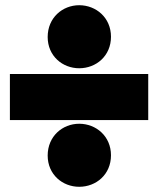

<svg xmlns="http://www.w3.org/2000/svg" viewBox="-20 -697 608 737"><path d="M18 -236H549V-413H18ZM284 -435C349 -435 406 -482 406 -556C406 -629 349 -677 284 -677C220 -677 163 -629 163 -555C163 -482 220 -435 284 -435ZM163 -100C163 -27 220 20 284 20C349 20 406 -27 406 -101C406 -174 349 -222 284 -222C220 -222 163 -174 163 -100Z"/></svg>

Font: Repo ExtraBlack
Style: Regular
Weight: 400
Designer: Stefan Peev
Foundry: Context Ltd
Version: Version 001.502